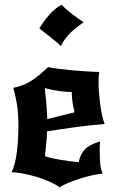

<svg xmlns="http://www.w3.org/2000/svg" viewBox="-20 -772 501 824"><path d="M236 32Q217 18 189 6Q161 -6 131.5 -14.5Q102 -23 74.5 -28Q47 -33 29 -33Q37 -46 43 -69.5Q49 -93 52.5 -120.5Q56 -148 57.5 -177Q59 -206 59 -230Q59 -291 51.5 -331.5Q44 -372 37 -395Q80 -403 115.5 -426Q151 -449 186 -484Q227 -476 287 -470.5Q347 -465 406 -463Q403 -445 403 -418Q403 -397 405 -372.5Q407 -348 410 -324Q413 -300 418 -278Q423 -256 429 -240Q368 -235 305 -226.5Q242 -218 182 -208Q181 -179 178 -151Q175 -123 173 -102Q185 -97 203.5 -93Q222 -89 243 -85.5Q264 -82 284 -79.5Q304 -77 318 -76Q323 -107 342.5 -129Q362 -151 409 -165Q408 -153 408 -141.5Q408 -130 408 -119Q408 -85 410.5 -65.5Q413 -46 420 -27Q401 -25 375 -19.5Q349 -14 323 -5.5Q297 3 273.5 12.5Q250 22 236 32ZM172 -394Q177 -352 179.5 -320Q182 -288 183 -261L300 -290Q295 -310 291.5 -332Q288 -354 288 -377Q265 -377 232.5 -381.5Q200 -386 172 -394ZM149 -650Q166 -679 190.5 -707.5Q215 -736 245 -752Q251 -744 263.5 -733Q276 -722 290.5 -711Q305 -700 318.5 -690.5Q332 -681 339 -677Q305 -653 281.5 -630.5Q258 -608 241 -574Q235 -581 222.5 -591.5Q210 -602 196 -613Q182 -624 169 -634Q156 -644 149 -650Z"/></svg>

Font: New Rocker
Style: Regular
Weight: 400
Designer: Pablo Impallari, Brenda Gallo, Rodrigo Fuenzalida
Foundry: Pablo Impallari, Brenda Gallo, Rodrigo Fuenzalida
Version: Version 1.000; ttfautohint (v0.93) -l 8 -r 50 -G 200 -x 14 -